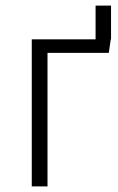

<svg xmlns="http://www.w3.org/2000/svg" viewBox="-20 -663 421 683"><path d="M375 -523H374L367 -475H149V0H93V-523H320V-643H375Z"/></svg>

Font: Fira Sans Condensed Light
Style: Regular
Weight: 300
Width: 3
Designer: bBox Type GmbH & Carrois Corporate GbR & Edenspiekermann AG
Foundry: bBox Type GmbH & Carrois Corporate GbR & Edenspiekermann AG
Version: Version 4.301